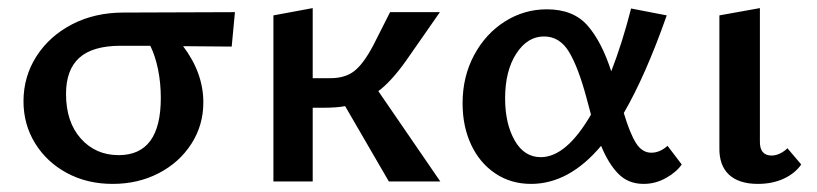

<svg xmlns="http://www.w3.org/2000/svg" viewBox="-20 -448 2016 474"><path d="M552 -333 432 -334Q482 -268 482 -195Q482 -139 452.5 -93Q423 -47 372 -20.5Q321 6 258 6Q195 6 145 -21Q95 -48 66.5 -94.5Q38 -141 38 -198Q38 -259 70 -309Q102 -359 158 -388Q214 -417 285 -417L560 -418ZM351 -335H278Q209 -335 176 -305.5Q143 -276 143 -216Q143 -147 179.5 -106Q216 -65 273 -65Q377 -65 377 -206Q377 -244 370 -277.5Q363 -311 351 -335Z M940 0 832 -186Q811 -182 778 -182H752V0H655V-410L752 -428V-255H796Q832 -255 854.5 -272.5Q877 -290 901 -335L943 -418H1066L981 -296Q945 -246 914 -223L1067 0Z M1663 -42Q1650 -23 1624 -8.5Q1598 6 1569 6Q1531 6 1506.5 -19Q1482 -44 1464 -88Q1385 6 1291 6Q1241 6 1202.5 -20Q1164 -46 1143 -91Q1122 -136 1122 -193Q1122 -259 1150.5 -312Q1179 -365 1226.5 -395Q1274 -425 1330 -425Q1395 -425 1430 -385.5Q1465 -346 1489 -272Q1516 -341 1538 -427L1626 -410Q1574 -262 1520 -169Q1535 -119 1550 -95Q1565 -71 1588 -71Q1609 -71 1628 -88ZM1439 -165 1428 -206Q1408 -281 1385 -319.5Q1362 -358 1323 -358Q1282 -358 1254.5 -315.5Q1227 -273 1227 -205Q1227 -143 1250.5 -101.5Q1274 -60 1315 -60Q1378 -60 1439 -165Z M1756 -84V-410L1856 -428V-100Q1855 -64 1885 -64Q1895 -64 1905.5 -69Q1916 -74 1924 -82L1958 -42Q1943 -20 1915 -7Q1887 6 1851 6Q1804 6 1779.5 -17Q1755 -40 1756 -84Z"/></svg>

Font: Ysabeau Infant Semibold
Style: Regular
Weight: 600
Designer: Christian Thalmann (Catharsis Fonts)
Version: Version 0.003